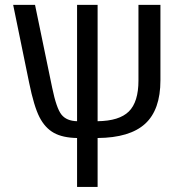

<svg xmlns="http://www.w3.org/2000/svg" viewBox="-20 -548 728 776"><path d="M374.5 -58.1V-528.3H291.5V-58.1C263.2 -58.8 242.2 -67.6 228.5 -84.7C214.8 -101.8 202.3 -138 190.9 -193.4L121.6 -528.3H33.2L97.7 -213.9C110.7 -150.1 124.7 -103.6 139.6 -74.5C154.6 -45.3 174 -24.2 197.8 -11C221.5 2.2 252.8 9.1 291.5 9.8V207.5H374.5V9.8C461.1 9.1 525.1 -10 566.4 -47.6C607.7 -85.2 628.4 -143.9 628.4 -223.6V-528.3H539.6V-222.7C539.6 -164.7 526.6 -123 500.7 -97.4C474.9 -71.9 432.8 -58.8 374.5 -58.1Z"/></svg>

Font: Arimo
Style: Regular
Weight: 400
Designer: Steve Matteson
Foundry: Monotype Imaging Inc.
Version: Version 1.32